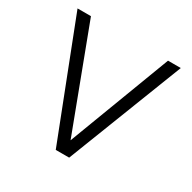

<svg xmlns="http://www.w3.org/2000/svg" viewBox="-158 -872 1028 1029"><g transform="rotate(30 355.5 -357.5)"><path d="M397 0H314L36 -715H119L373 -42H341L596 -715H675Z"/></g></svg>

Font: Wix Madefor Display
Style: Regular
Weight: 400
Designer: Dalton Maag Ltd
Foundry: Dalton Maag Ltd
Version: Version 3.100